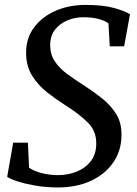

<svg xmlns="http://www.w3.org/2000/svg" viewBox="-20 -772 574 802"><path d="M220.5 11Q173 11 129.2 3.5Q85.5 -4 53.8 -14.2Q22 -24.5 10 -33.5L35 -176H96.5L101.5 -71.5Q121 -57.5 154 -49Q187 -40.5 221.5 -40.5Q263.5 -40.5 299.5 -54.8Q335.5 -69 358 -97Q380.5 -125 382 -167.5Q384 -223.5 347 -260Q310 -296.5 255 -331Q215.5 -356 177.2 -386Q139 -416 114.2 -455.8Q89.5 -495.5 89 -549.5Q88.5 -612 122.2 -657.2Q156 -702.5 212.2 -727Q268.5 -751.5 337 -751.5Q410 -751.5 456 -738.8Q502 -726 523 -712.5L498.5 -578.5H438.5L433 -674.5Q417.5 -686 390.8 -693Q364 -700 328.5 -700Q293 -700 261.2 -686.8Q229.5 -673.5 209.8 -648Q190 -622.5 189.5 -584.5Q189.5 -545 208.8 -516Q228 -487 260.2 -463.2Q292.5 -439.5 331 -415Q369 -390.5 405 -362.2Q441 -334 464.2 -297.5Q487.5 -261 487.5 -210.5Q488 -146 454.8 -96Q421.5 -46 361.5 -17.5Q301.5 11 220.5 11Z"/></svg>

Font: Merriweather
Style: Italic
Weight: 400
Italic angle: -7.8°
Designer: Eben Sorkin
Foundry: Eben Sorkin
Version: Version 2.100